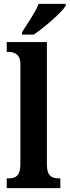

<svg xmlns="http://www.w3.org/2000/svg" viewBox="-20 -979 362 999"><path d="M95 -812V-799H156C213 -838 301 -914 322 -949V-959H181C164 -914 122 -855 95 -812ZM15 0H294V-51H285C249 -51 224 -64 224 -123V-760H15V-709H25C48 -709 86 -701 86 -647V-123C86 -64 61 -51 25 -51H15Z"/></svg>

Font: Noto Serif Devanagari Condensed
Style: Bold
Weight: 700
Width: 3
Designer: Universal Thirst, Indian Type Foundry and the Monotype Design Team
Foundry: Monotype Imaging Inc.
Version: Version 2.004